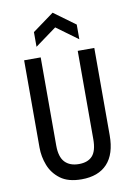

<svg xmlns="http://www.w3.org/2000/svg" viewBox="-97 -943 705 1016"><g transform="rotate(-10 255.5 -434.5)"><path d="M258 13Q186 13 144.5 -18Q103 -49 85 -95.5Q67 -142 67 -191V-660H156V-186Q156 -125 182.5 -97Q209 -69 258 -69Q306 -69 330.5 -96Q355 -123 355 -186V-660H444V-191Q444 -90 396 -38.5Q348 13 258 13ZM144 -719V-798L259 -882L374 -798V-719L259 -803Z"/></g></svg>

Font: Bricolage Grotesque 12pt Condensed
Style: Regular
Weight: 400
Width: 3
Designer: Mathieu Triay
Foundry: Atelier Triay
Version: Version 1.001; ttfautohint (v1.8.4.7-5d5b);gftools[0.9.33.de